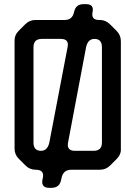

<svg xmlns="http://www.w3.org/2000/svg" viewBox="-20 -807 601 923"><path d="M103 -11Q123 9 152 9Q194 9 186 48L184 57Q177 96 217 96H227Q267 96 274 57L276 48Q284 9 323 9H460Q489 9 509 -11L541 -43Q563 -65 561 -93V-609Q561 -638 541 -658L509 -690Q488 -711 460 -711H456Q417 -711 425 -749Q433 -787 394 -787H381Q344 -787 336 -749Q328 -711 291 -711H151Q122 -711 102 -691L70 -659Q49 -638 50 -609V-93Q50 -64 70 -44ZM177 -82Q141 -82 141 -122V-580Q141 -620 181 -620H272Q313 -620 305 -581L217 -121Q208 -82 177 -82ZM340 -82Q300 -82 307 -121L394 -581Q403 -620 434 -620Q470 -620 470 -580V-122Q470 -82 430 -82Z"/></svg>

Font: WD-XL Lubrifont TC
Style: Regular
Weight: 400
Designer: [WD-XL Lubrifont] Copyright 2020-2022 (c) NightFurySL2001, Skr-ZERO; [ZCOOL QingKe HuangYou] Copyright 2018-2022 (c) The
Version: Version 2.001;hotconv 1.1.1;makeotfexe 2.6.0